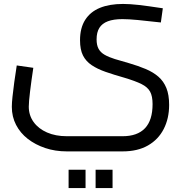

<svg xmlns="http://www.w3.org/2000/svg" viewBox="-20 -520 936 974"><path d="M319 248Q260 248 209.5 231Q159 214 121 184.5Q83 155 61.5 113.5Q40 72 40 22Q40 2 43.5 -30.5Q47 -63 52.5 -104Q58 -145 65 -188L149 -176Q139 -110 132.5 -56Q126 -2 126 21Q126 65 150.5 99Q175 133 218.5 152Q262 171 319 171H602Q677 171 715.5 130.5Q754 90 754 8Q754 -32 741.5 -55Q729 -78 698 -93.5Q667 -109 610 -126Q557 -141 515.5 -155.5Q474 -170 445 -189.5Q416 -209 401 -238.5Q386 -268 386 -316Q386 -378 412 -419Q438 -460 486.5 -480Q535 -500 604 -500Q638 -500 682.5 -495Q727 -490 806 -478L796 -406Q726 -414 679 -418.5Q632 -423 601 -423Q556 -423 527 -412Q498 -401 484 -378.5Q470 -356 470 -320Q470 -291 480 -272.5Q490 -254 511 -242Q532 -230 562.5 -220.5Q593 -211 633 -200Q681 -186 719 -170Q757 -154 783.5 -131Q810 -108 824 -73.5Q838 -39 838 12Q838 81 810.5 134.5Q783 188 730.5 218Q678 248 602 248ZM328 434V341H414V434ZM465 434V341H551V434Z"/></svg>

Font: Cairo Play Medium
Style: Regular
Weight: 500
Version: Version 3.119